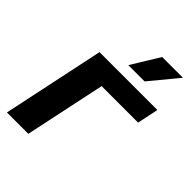

<svg xmlns="http://www.w3.org/2000/svg" viewBox="-212 -846 952 952"><g transform="rotate(45 264.0 -369.5)"><path d="M9 0 122.2 -536H528L504.6 -424.2H167.6L263.6 -494.8L159 0ZM268.6 -591.4 359 -738.6H504.6L383 -591.4Z"/></g></svg>

Font: Geist
Style: Italic
Weight: 400
Italic angle: -12°
Designer: Basement.studio, Andrés Briganti, Mateo Zaragoza
Foundry: Basement.studio, Vercel, Andrés Briganti, Guido Ferreyra, Mateo Zaragoza
Version: Version 1.500